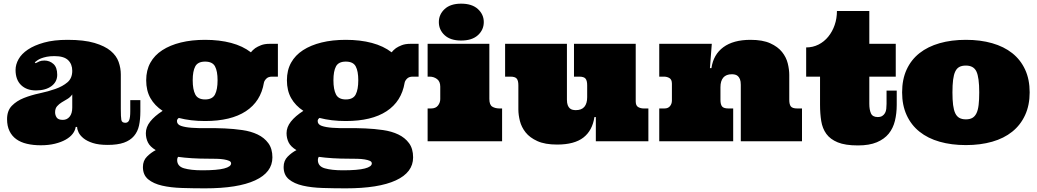

<svg xmlns="http://www.w3.org/2000/svg" viewBox="-20 -780 5725 1060"><path d="M280.8 -470.2Q255.9 -470.2 238 -466.6Q220.2 -462.9 207.5 -458Q194.8 -453.1 186.5 -447Q178.2 -440.9 171.9 -436L176.8 -431.2Q186 -436 197 -440.9Q208 -445.8 225.1 -445.8Q253.9 -445.8 274.9 -427Q295.9 -408.2 295.9 -367.2Q295.9 -328.1 263.9 -304.4Q231.9 -280.8 178.2 -280.8Q127 -280.8 96.4 -310.3Q65.9 -339.8 65.9 -394Q65.9 -423.8 82.5 -453.4Q99.1 -482.9 134 -506.3Q168.9 -529.8 222.9 -544.9Q276.9 -560.1 353 -560.1Q443.8 -560.1 501.5 -543Q559.1 -525.9 591.1 -499Q623 -472.2 635 -438Q647 -403.8 647 -369.1V-178.2Q647 -133.8 649.9 -117.9Q652.8 -102.1 671.9 -102.1Q687 -102.1 693.1 -116.5Q699.2 -130.9 699.2 -166V-227.1H754.9V-165Q754.9 -121.1 747.6 -87.2Q740.2 -53.2 719.7 -29.1Q699.2 -4.9 664.1 7.6Q628.9 20 574.2 20Q524.9 20 492.4 9.5Q460 -1 440.9 -16.6Q421.9 -32.2 413.8 -49.1Q405.8 -65.9 405.8 -79.1H397.9Q395 -59.1 381.1 -41Q367.2 -22.9 342.5 -9Q317.9 4.9 283.4 13.4Q249 22 205.1 22Q163.1 22 128.7 13.9Q94.2 5.9 70.1 -11.5Q45.9 -28.8 32.5 -56.4Q19 -84 19 -122.1Q19 -168.9 45.4 -196Q71.8 -223.1 111.8 -239Q151.9 -254.9 199 -264.9Q246.1 -274.9 286.1 -289.1Q326.2 -303.2 352.5 -325.7Q378.9 -348.1 378.9 -389.2Q378.9 -425.8 356 -448Q333 -470.2 280.8 -470.2ZM378.9 -258.8Q368.2 -243.2 352.1 -233.6Q335.9 -224.1 321 -215.1Q306.2 -206.1 295.2 -193.6Q284.2 -181.2 284.2 -160.2Q284.2 -144 293 -131.1Q301.8 -118.2 327.1 -118.2Q350.1 -118.2 364.5 -136Q378.9 -153.8 378.9 -186Z M1483.9 88.9Q1483.9 171.9 1388.4 215.8Q1293 259.8 1112.3 259.8Q1046.9 259.8 984.9 257.8Q922.9 255.9 875 244.9Q827.1 233.9 798.1 210Q769 186 769 142.1Q769 106.9 791.5 84.5Q814 62 839.8 48.8Q808.1 29.8 796.6 6.3Q785.2 -17.1 785.2 -44.9Q785.2 -78.1 809.1 -108.6Q833 -139.2 877.9 -168Q834 -196.8 810.5 -238.3Q787.1 -279.8 787.1 -336.9Q787.1 -392.1 810.1 -433.6Q833 -475.1 876 -502.9Q918.9 -530.8 978.5 -545.4Q1038.1 -560.1 1112.3 -560.1Q1191.9 -560.1 1256.1 -543Q1320.3 -525.9 1365.2 -491.2Q1374 -502.9 1389.2 -514.2Q1401.9 -522.9 1421.4 -530.5Q1440.9 -538.1 1469.2 -538.1H1514.2V-356.9H1481.9Q1460.9 -356.9 1450 -345.5Q1439 -334 1437 -323.2Q1419.9 -220.2 1337.4 -166Q1254.9 -111.8 1112.3 -111.8Q1032.2 -111.8 967.3 -128.9Q957 -122.1 957 -111.8Q957 -92.8 979.5 -85Q1002 -77.1 1039.1 -74.5Q1076.2 -71.8 1123.5 -72.5Q1170.9 -73.2 1220.5 -71Q1270 -68.8 1317.6 -62Q1365.2 -55.2 1402.1 -37.6Q1439 -20 1461.4 10.5Q1483.9 41 1483.9 88.9ZM1043.9 -336.9Q1043.9 -286.1 1058.1 -258.5Q1072.3 -231 1112.3 -231Q1152.8 -231 1167 -258.5Q1181.2 -286.1 1181.2 -336.9Q1181.2 -387.2 1167 -413.6Q1152.8 -439.9 1112.3 -439.9Q1072.3 -439.9 1058.1 -413.6Q1043.9 -387.2 1043.9 -336.9ZM1134.3 96.2Q1082 96.2 1039.6 93.5Q997.1 90.8 962.9 85.9Q958 94.2 958 103Q958 138.2 996.1 149.2Q1034.2 160.2 1096.2 160.2Q1179.2 160.2 1217.5 150.1Q1255.9 140.1 1255.9 122.1Q1255.9 112.8 1244.9 107.9Q1233.9 103 1216.1 100.1Q1198.2 97.2 1176.8 96.7Q1155.3 96.2 1134.3 96.2Z M2260.7 88.9Q2260.7 171.9 2165.3 215.8Q2069.8 259.8 1889.2 259.8Q1823.7 259.8 1761.7 257.8Q1699.7 255.9 1651.9 244.9Q1604 233.9 1575 210Q1545.9 186 1545.9 142.1Q1545.9 106.9 1568.4 84.5Q1590.8 62 1616.7 48.8Q1585 29.8 1573.5 6.3Q1562 -17.1 1562 -44.9Q1562 -78.1 1585.9 -108.6Q1609.9 -139.2 1654.8 -168Q1610.8 -196.8 1587.4 -238.3Q1564 -279.8 1564 -336.9Q1564 -392.1 1586.9 -433.6Q1609.9 -475.1 1652.8 -502.9Q1695.8 -530.8 1755.4 -545.4Q1814.9 -560.1 1889.2 -560.1Q1968.8 -560.1 2033 -543Q2097.2 -525.9 2142.1 -491.2Q2150.9 -502.9 2166 -514.2Q2178.7 -522.9 2198.2 -530.5Q2217.8 -538.1 2246.1 -538.1H2291V-356.9H2258.8Q2237.8 -356.9 2226.8 -345.5Q2215.8 -334 2213.9 -323.2Q2196.8 -220.2 2114.3 -166Q2031.7 -111.8 1889.2 -111.8Q1809.1 -111.8 1744.1 -128.9Q1733.9 -122.1 1733.9 -111.8Q1733.9 -92.8 1756.3 -85Q1778.8 -77.1 1815.9 -74.5Q1853 -71.8 1900.4 -72.5Q1947.8 -73.2 1997.3 -71Q2046.9 -68.8 2094.5 -62Q2142.1 -55.2 2179 -37.6Q2215.8 -20 2238.3 10.5Q2260.7 41 2260.7 88.9ZM1820.8 -336.9Q1820.8 -286.1 1835 -258.5Q1849.1 -231 1889.2 -231Q1929.7 -231 1943.8 -258.5Q1958 -286.1 1958 -336.9Q1958 -387.2 1943.8 -413.6Q1929.7 -439.9 1889.2 -439.9Q1849.1 -439.9 1835 -413.6Q1820.8 -387.2 1820.8 -336.9ZM1911.1 96.2Q1858.9 96.2 1816.4 93.5Q1773.9 90.8 1739.7 85.9Q1734.9 94.2 1734.9 103Q1734.9 138.2 1772.9 149.2Q1811 160.2 1873 160.2Q1956.1 160.2 1994.4 150.1Q2032.7 140.1 2032.7 122.1Q2032.7 112.8 2021.7 107.9Q2010.7 103 1992.9 100.1Q1975.1 97.2 1953.6 96.7Q1932.1 96.2 1911.1 96.2Z M2681.6 -538.1V-233.9Q2681.6 -201.2 2697.8 -191.2Q2713.9 -181.2 2738.8 -181.2H2752V0H2340.8V-181.2H2359.9Q2385.7 -181.2 2398.2 -197.5Q2410.6 -213.9 2410.6 -232.9V-301.8Q2410.6 -330.1 2392.8 -343.5Q2375 -356.9 2351.6 -356.9H2340.8V-538.1ZM2402.8 -658.2Q2402.8 -700.2 2434.8 -730Q2466.8 -759.8 2525.9 -759.8Q2585.9 -759.8 2618.4 -730Q2650.9 -700.2 2650.9 -658.2Q2650.9 -615.2 2618.4 -585.7Q2585.9 -556.2 2525.9 -556.2Q2466.8 -556.2 2434.8 -585.7Q2402.8 -615.2 2402.8 -658.2Z M3489.7 -220.2Q3489.7 -196.8 3503.2 -189Q3516.6 -181.2 3533.7 -181.2H3559.6V0H3269.5V-133.8H3261.7Q3250.5 -59.1 3200.7 -20.5Q3150.9 18.1 3055.7 18.1Q2988.8 18.1 2946.8 -1Q2904.8 -20 2881.8 -49.1Q2858.9 -78.1 2850.3 -112.1Q2841.8 -146 2841.8 -175.8V-309.1Q2841.8 -335 2832.8 -345.9Q2823.7 -356.9 2797.9 -356.9H2768.6V-538.1H3109.9V-230Q3109.9 -210.9 3114.3 -199.5Q3118.7 -188 3125.7 -181.9Q3132.8 -175.8 3141.8 -173.8Q3150.9 -171.9 3158.7 -171.9Q3190.9 -171.9 3206.3 -190.4Q3221.7 -209 3221.7 -243.2V-309.1Q3221.7 -335 3212.6 -345.9Q3203.6 -356.9 3177.7 -356.9H3148.9V-538.1H3489.7Z M4069.8 -312Q4069.8 -331.1 4065.2 -342.5Q4060.5 -354 4053.5 -360.1Q4046.4 -366.2 4037.6 -368.2Q4028.8 -370.1 4020.5 -370.1Q3988.8 -370.1 3973.1 -351.6Q3957.5 -333 3957.5 -298.8V-229Q3957.5 -203.1 3966.6 -192.1Q3975.6 -181.2 4001.5 -181.2H4027.8V0H3619.6V-181.2H3648.4Q3668.5 -181.2 3679 -194.1Q3689.5 -207 3689.5 -225.1V-317.9Q3689.5 -340.8 3676 -348.9Q3662.6 -356.9 3645.5 -356.9H3619.6V-538.1H3909.7L3899.4 -403.8H3907.7Q3918.5 -479 3973.6 -519.5Q4028.8 -560.1 4123.5 -560.1Q4190.4 -560.1 4232.4 -541Q4274.4 -522 4297.6 -492.9Q4320.8 -463.9 4329.1 -429.9Q4337.4 -396 4337.4 -366.2V-229Q4337.4 -203.1 4346.4 -192.1Q4355.5 -181.2 4381.3 -181.2H4407.7V0H4069.8Z M4779.3 -719.2V-538.1H4925.3V-356.9H4779.3V-207Q4779.3 -174.8 4788.3 -154.3Q4797.4 -133.8 4825.7 -133.8Q4841.3 -133.8 4850.8 -139.9Q4860.4 -146 4866 -156Q4871.6 -166 4873 -179Q4874.5 -191.9 4874.5 -207V-279.8H4930.7V-201.2Q4930.7 -153.8 4920.7 -112.8Q4910.6 -71.8 4886.5 -42Q4862.3 -12.2 4820.8 5.4Q4779.3 22.9 4716.3 22.9Q4646.5 22.9 4605 5.9Q4563.5 -11.2 4542 -41Q4520.5 -70.8 4513.9 -111.8Q4507.3 -152.8 4507.3 -201.2V-356.9H4430.7V-518.1Q4467.3 -518.1 4498.8 -533.9Q4530.3 -549.8 4553 -577.9Q4575.7 -606 4588.1 -642.1Q4600.6 -678.2 4600.6 -719.2Z M4960.4 -270Q4960.4 -341.8 4985.4 -396Q5010.3 -450.2 5056.4 -486.6Q5102.5 -522.9 5167.5 -541.5Q5232.4 -560.1 5312.5 -560.1Q5392.6 -560.1 5457.5 -541.5Q5522.5 -522.9 5568.4 -486.6Q5614.3 -450.2 5639.4 -396Q5664.6 -341.8 5664.6 -270Q5664.6 -199.2 5639.4 -144.5Q5614.3 -89.8 5568.4 -53Q5522.5 -16.1 5457.5 2.4Q5392.6 21 5312.5 21Q5232.4 21 5167.5 2.4Q5102.5 -16.1 5056.4 -53Q5010.3 -89.8 4985.4 -144.5Q4960.4 -199.2 4960.4 -270ZM5238.3 -270Q5238.3 -229 5241.9 -200.4Q5245.6 -171.9 5253.9 -154.5Q5262.2 -137.2 5276.4 -129.2Q5290.5 -121.1 5312.5 -121.1Q5334.5 -121.1 5348.4 -129.2Q5362.3 -137.2 5370.8 -154.5Q5379.4 -171.9 5382.8 -200.4Q5386.2 -229 5386.2 -270Q5386.2 -352.1 5370.8 -385Q5355.5 -418 5312.5 -418Q5290.5 -418 5276.4 -410.4Q5262.2 -402.8 5253.9 -385.5Q5245.6 -368.2 5241.9 -339.6Q5238.3 -311 5238.3 -270Z"/></svg>

Font: Ultra
Style: Regular
Weight: 400
Designer: Astigmatic (AOETI)
Foundry: Astigmatic (AOETI)
Version: Version 1.001